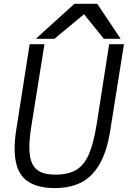

<svg xmlns="http://www.w3.org/2000/svg" viewBox="-20 -950 652 978"><path d="M54.5 -192.5Q54.5 -239 63 -290L131 -725H206.5L140 -309.5Q129.5 -245 129.5 -200Q129.5 -147.5 143.8 -117.2Q158 -87 186.8 -73.8Q215.5 -60.5 262 -60.5Q327 -60.5 367.2 -84Q407.5 -107.5 431.8 -162Q456 -216.5 472 -314.5L536 -725H611.5L541.5 -285Q524.5 -177.5 486.8 -113Q449 -48.5 392.8 -20.2Q336.5 8 259 8Q156.5 8 105.5 -39Q54.5 -86 54.5 -192.5ZM359 -930.5H475.5L594.5 -752.5H509L408 -877.5L257.5 -752.5H162.5Z"/></svg>

Font: JuliaMono Light
Style: Italic
Weight: 300
Italic angle: -9°
Monospace: yes
Designer: cormullion
Foundry: corm
Version: Version 0.054; ttfautohint (v1.8.4)